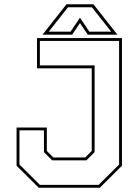

<svg xmlns="http://www.w3.org/2000/svg" viewBox="-20 -878 648 898"><path d="M161 0 57.5 -103V-281.5H199V-172L229.5 -141.5H378.5L409 -172V-558.5H153V-700H550.5V-103L447 0ZM166.5 -13.5H441.5L537 -108.5V-686.5H166.5V-572H422.5V-166.5L384 -128H224L185.5 -166.5V-268.5H71V-108.5ZM291 -858H417L529 -716H390.5L354 -770L317.5 -716H179ZM298 -844 208 -730H310L354 -795L398 -730H500L410 -844Z"/></svg>

Font: Tourney Thin Thin
Style: Regular
Weight: 250
Version: Version 1.015